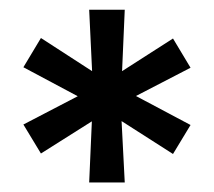

<svg xmlns="http://www.w3.org/2000/svg" viewBox="-20 -782 440 394"><path d="M163 -407.5 168.5 -533 64 -467 28 -526.5 139.5 -584.5 28 -644 64 -704 169 -636 163 -762H236L230.5 -636L335 -703L371 -643L259 -585L371 -525.5L335 -466L229.5 -533.5L236 -407.5Z"/></svg>

Font: Mihuashi_numbers Black
Style: Regular
Weight: 900
Designer: Lukasz Dziedzic
Foundry: tyPoland Lukasz Dziedzic
Version: Version 1.104; Western+Polish opensource